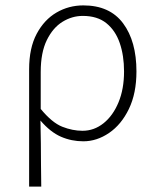

<svg xmlns="http://www.w3.org/2000/svg" viewBox="-20 -512 578 712"><path d="M88 180V-255Q88 -334 116 -386.5Q144 -439 189.5 -465.5Q235 -492 289 -492Q387 -492 436.5 -425.5Q486 -359 486 -247Q486 -166 458 -108Q430 -50 384.5 -19Q339 12 289 12Q245 12 206 -5Q167 -22 130 -65Q131 -18 131.5 19.5Q132 57 132 95Q132 133 133 180ZM286 -27Q329 -27 364 -55Q399 -83 419.5 -132.5Q440 -182 440 -247Q440 -306 424 -352.5Q408 -399 374.5 -426Q341 -453 287 -453Q247 -453 211.5 -431Q176 -409 153.5 -363Q131 -317 131 -245V-108Q173 -57 211 -42Q249 -27 286 -27Z"/></svg>

Font: Source Sans 3 Light
Style: Regular
Weight: 300
Designer: Paul D. Hunt
Foundry: Adobe
Version: Version 3.052;hotconv 1.1.0;makeotfexe 2.6.0